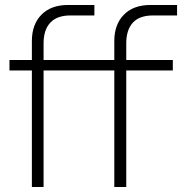

<svg xmlns="http://www.w3.org/2000/svg" viewBox="-20 -751 751 771"><path d="M108 0V-468H18V-510H108V-586Q108 -653 146.5 -692Q185 -731 253 -731H359V-689H263Q209 -689 182 -660Q155 -631 155 -577V-510H439V-586Q439 -653 477.5 -692Q516 -731 584 -731H691V-689H595Q540 -689 513.5 -660Q487 -631 487 -577V-510H674V-468H487V0H439V-468H155V0Z"/></svg>

Font: MuseoModerno ExtraLight
Style: Regular
Weight: 200
Designer: Pablo Cosgaya, Héctor Gatti, Marcela Romero, and the Authors of The MuseoModerno Project.
Foundry: Omnibus-Type Team
Version: Version 1.001